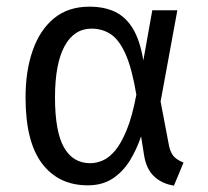

<svg xmlns="http://www.w3.org/2000/svg" viewBox="-20 -558 640 590"><path d="M255 -537.5Q299.5 -537.5 332.5 -522.2Q365.5 -507 387.8 -471Q410 -435 420.5 -372.5L448 -526.5H525L473.5 -246L499.5 -109.5Q504 -88.5 514.2 -77.2Q524.5 -66 544 -58.5L514.5 12.5Q477 6.5 453 -16.5Q429 -39.5 422.5 -82.5L413.5 -139Q400 -98.5 378.8 -64.2Q357.5 -30 326 -9.2Q294.5 11.5 249.5 11.5Q160 11.5 109.2 -55.5Q58.5 -122.5 58.5 -258.5Q58.5 -340 80.5 -403Q102.5 -466 146 -501.8Q189.5 -537.5 255 -537.5ZM261.5 -470Q207.5 -470 178.2 -415.8Q149 -361.5 149 -258.5Q149 -154 176.5 -105.2Q204 -56.5 257.5 -56.5Q276 -56.5 295.5 -64.8Q315 -73 333.8 -95.2Q352.5 -117.5 369.5 -159Q386.5 -200.5 399 -267Q385.5 -348 365.8 -392Q346 -436 320.2 -453Q294.5 -470 261.5 -470Z"/></svg>

Font: Fira Code Light
Style: Regular
Weight: 400
Monospace: yes
Version: Version 5.002